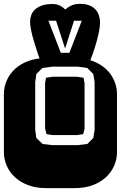

<svg xmlns="http://www.w3.org/2000/svg" viewBox="-22 -968 622 988"><path d="M364.3 -668.9Q413.6 -668.9 453.6 -654.3Q493.7 -639.6 521.7 -614.3Q549.8 -588.9 564.9 -554.9Q580.1 -521 580.1 -482.9V-186Q580.1 -147.9 564.9 -114Q549.8 -80.1 521.7 -54.7Q493.7 -29.3 453.6 -14.6Q413.6 0 364.3 0H213.9Q164.6 0 124.5 -14.6Q84.5 -29.3 56.4 -54.7Q28.3 -80.1 13.2 -114Q-2 -147.9 -2 -186V-482.9Q-2 -521 13.2 -554.9Q28.3 -588.9 56.4 -614.3Q84.5 -639.6 124.5 -654.3Q164.6 -668.9 213.9 -668.9ZM464.8 -545.9 458 -586.9 427.2 -618.2 377 -625H246.1L196.3 -618.2L165 -586.9L159.2 -545.9V-299.8L165 -257.8L197.3 -227.1L246.1 -221.2H377L427.2 -227.1L458 -257.8L464.8 -299.8ZM406.2 -277.8 374 -272.9H249L217.3 -277.8L210 -307.1V-541L214.8 -567.9L249 -573.2H374L408.2 -567.9L413.1 -539.1V-305.2ZM314 -918.9Q329.1 -932.6 347.2 -940.4Q365.2 -948.2 391.6 -948.2Q418.5 -948.2 437.7 -940.4Q457 -932.6 469.2 -919.4Q481.4 -906.2 487.1 -888.4Q492.7 -870.6 492.7 -851.1Q492.7 -831.1 487.1 -803.7Q481.4 -776.4 473.1 -747.1Q464.8 -717.8 454.8 -689.5Q444.8 -661.1 436 -640.1H190.9Q180.7 -668.5 170.2 -699.5Q159.7 -730.5 151.4 -759.3Q143.1 -788.1 137.9 -813.2Q132.8 -838.4 132.8 -856Q132.8 -873.5 138.7 -889.9Q144.5 -906.2 158.2 -918.9Q171.9 -931.6 193.4 -939.5Q214.8 -947.3 246.6 -947.3Q271 -947.3 286.1 -939.5Q301.3 -931.6 314 -918.9ZM266.6 -861.3H227.1L291 -696.3H335L398.9 -861.3H358.9L313 -718.3Z"/></svg>

Font: Monofett
Style: Regular
Weight: 400
Designer: vernon adams
Foundry: vernon adams
Version: Version 1.000